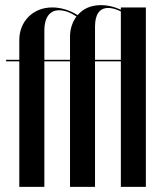

<svg xmlns="http://www.w3.org/2000/svg" viewBox="-20 -728 622 748"><path d="M350.2 0V-489H450.8V0H548.2V-699H450.8V-495H350.2V-624.8Q350.2 -660 363.2 -678.5Q376.2 -697 402 -697Q419.8 -697 441.9 -687.5Q464 -678 487.2 -661L491.8 -665.8Q463.8 -686.2 433.6 -697.1Q403.5 -708 373.8 -708Q344.5 -708 321.8 -698.2Q299 -688.5 282.5 -669Q258.5 -684 233.4 -691.5Q208.2 -699 183.8 -699Q155.8 -699 132.2 -689.6Q108.8 -680.2 91.5 -663Q74.2 -645.8 64.8 -622.8Q55.2 -599.8 55.2 -571.8V-495H3.8V-489H55.2V0H152.8V-489H252.8V0ZM210.2 -688Q225.5 -688 242.4 -682.1Q259.2 -676.2 278 -663.8Q266 -648 259.4 -627.6Q252.8 -607.2 252.8 -586.8V-495H152.8V-609.8Q152.8 -647 167.8 -667.5Q182.8 -688 210.2 -688Z"/></svg>

Font: Moniqa Black
Style: Regular
Weight: 900
Designer: Rajesh Rajput
Foundry: Rajesh Rajput
Version: Version 1.000